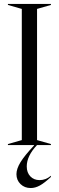

<svg xmlns="http://www.w3.org/2000/svg" viewBox="-20 -732 297 969"><path d="M20 -5 90 -25V-687L20 -707V-712H237V-707L167 -687V-25L237 -5V0H167Q115 55 115 108Q115 139 133 158Q151 177 180 177Q211 177 237 155V161Q205 191 181.5 204Q158 217 135 217Q104 217 83.5 197Q63 177 63 147Q63 120 83.5 86.5Q104 53 152 2V0H20Z"/></svg>

Font: Nyght Serif Light
Style: Regular
Weight: 300
Designer: Maksym Kobuzan
Version: Version 0.410